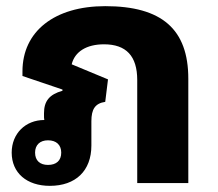

<svg xmlns="http://www.w3.org/2000/svg" viewBox="-20 -595 707 624"><path d="M142 9C226 9 277 -40 277 -122V-201C277 -240 289 -259 322 -264L331 -337L213 -386C223 -427 261 -451 318 -451C390 -451 426 -413 426 -335V0H592V-339C592 -500 506 -575 322 -575C157 -575 53 -493 53 -363V-348L183 -304V-300C140 -288 123 -266 123 -227V-220C123 -215 123 -210 124 -205C63 -205 18 -161 18 -99C18 -33 67 9 142 9ZM136 -59C110 -59 94 -73 94 -99C94 -124 110 -139 136 -139C163 -139 179 -124 179 -99C179 -73 163 -59 136 -59Z"/></svg>

Font: Noto Sans Thai Looped ExtraBold
Style: Regular
Weight: 800
Designer: Cadson Demak Team
Foundry: Cadson Demak Co., Ltd.
Version: Version 1.001